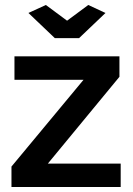

<svg xmlns="http://www.w3.org/2000/svg" viewBox="-20 -750 533 770"><path d="M164 -730 249 -667 334 -730 403 -698 297 -597H200L94 -698ZM26 -82 315 -430H38V-524H459V-442L172 -94H464V0H26Z"/></svg>

Font: Raleway-v4020
Style: Bold
Weight: 700
Designer: Matt McInerney, Pablo Impallari, Rodrigo Fuenzalida
Foundry: Matt McInerney, Pablo Impallari, Rodrigo Fuenzalida
Version: Version 4.020;PS 004.020;hotconv 1.0.88;makeotf.lib2.5.64775